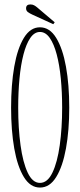

<svg xmlns="http://www.w3.org/2000/svg" viewBox="-20 -834 362 865"><path d="M160 11Q116.5 11 87.5 -36.5Q58.5 -84 44.2 -165.2Q30 -246.5 30 -349Q30 -452 44.2 -533.8Q58.5 -615.5 87.5 -663.2Q116.5 -711 160 -711Q204 -711 233.2 -663.2Q262.5 -615.5 277.2 -533.8Q292 -452 292 -349Q292 -246.5 277.2 -165.2Q262.5 -84 233.2 -36.5Q204 11 160 11ZM160 -10Q194 -10 216.2 -56.2Q238.5 -102.5 249.2 -179.8Q260 -257 260 -349Q260 -418 254 -479.8Q248 -541.5 235.5 -588.8Q223 -636 204.2 -663Q185.5 -690 160 -690Q135 -690 116.5 -663Q98 -636 85.8 -588.8Q73.5 -541.5 67.8 -479.8Q62 -418 62 -349Q62 -257 72.5 -179.8Q83 -102.5 104.8 -56.2Q126.5 -10 160 -10ZM220 -725 126 -768Q114 -773.5 105.8 -779.5Q97.5 -785.5 97.5 -796.5Q97.5 -814 117 -814Q126.5 -814 133.5 -810.2Q140.5 -806.5 147 -801L226.5 -733.5Z"/></svg>

Font: Imbue 50pt Thin
Style: Regular
Weight: 100
Designer: Tyler Finck
Foundry: Etcetera Type Company
Version: Version 1.102; ttfautohint (v1.8.3)